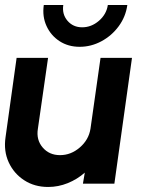

<svg xmlns="http://www.w3.org/2000/svg" viewBox="-26 -730 585 763"><path d="M-4 -184.5 40 -500H165L124.5 -218Q117.5 -174.5 143.5 -144Q169.5 -113.5 212.5 -113.5Q256 -113.5 291.2 -144Q326.5 -174.5 333.5 -218L373.5 -500H498.5L428.5 0H303.5L311 -44Q281 -17.5 243.2 -2.2Q205.5 13 165.5 13Q111 13 70 -13.8Q29 -40.5 8.5 -85.2Q-12 -130 -4 -184.5ZM290.5 -544Q245 -544 210.5 -566.5Q176 -589 158.8 -626.8Q141.5 -664.5 148 -710H225.5Q220 -673.5 242.2 -647.5Q264.5 -621.5 300.5 -621.5Q337 -621.5 367 -647.2Q397 -673 402.5 -710H480Q473.5 -663.5 445.8 -625.8Q418 -588 377 -566Q336 -544 290.5 -544Z"/></svg>

Font: Urbanist
Style: Bold Italic
Weight: 700
Italic angle: -8°
Designer: Corey Hu
Foundry: Corey Hu
Version: Version 1.330; ttfautohint (v1.8.4.7-5d5b)